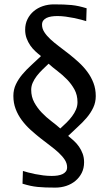

<svg xmlns="http://www.w3.org/2000/svg" viewBox="-20 -710 502 883"><path d="M257.3 -119.1Q272 -132.3 286.1 -146.2Q300.3 -160.2 311.5 -175.3Q322.8 -190.4 329.6 -206.5Q336.4 -222.7 336.4 -240.2Q336.4 -272.9 322.5 -298.3Q308.6 -323.7 288.1 -344.7Q267.6 -365.7 244.6 -383.1Q221.7 -400.4 203.6 -417Q189 -403.3 174.6 -389.2Q160.2 -375 148.9 -360.4Q137.7 -345.7 130.6 -329.8Q123.5 -314 123.5 -296.9Q123.5 -264.6 137.7 -238.8Q151.9 -212.9 172.4 -191.7Q192.9 -170.4 216.1 -152.8Q239.3 -135.3 257.3 -119.1ZM288.6 59.1Q288.6 41.5 278.1 25.1Q267.6 8.8 250 -7.6Q232.4 -23.9 210.2 -40.5Q188 -57.1 165 -75.2Q142.1 -93.3 119.9 -113.5Q97.7 -133.8 80.1 -157.5Q62.5 -181.2 52 -208.7Q41.5 -236.3 41.5 -269Q41.5 -297.9 53 -322Q64.5 -346.2 82.8 -367.9Q101.1 -389.6 123.8 -410.2Q146.5 -430.7 168.5 -452.1Q155.3 -462.4 142.3 -474.4Q129.4 -486.3 119.1 -501.2Q108.9 -516.1 102.3 -533.9Q95.7 -551.8 95.7 -573.2Q95.7 -600.1 106.4 -621.8Q117.2 -643.6 135.3 -658.7Q153.3 -673.8 177.2 -681.9Q201.2 -689.9 227.5 -689.9Q252.9 -689.9 272.5 -689.2Q292 -688.5 309.1 -686.8Q326.2 -685.1 342.8 -681.4Q359.4 -677.7 378.4 -671.9L376.5 -612.8Q367.7 -615.7 352.8 -619.6Q337.9 -623.5 320.1 -627.2Q302.2 -630.9 282.5 -633.5Q262.7 -636.2 244.6 -636.2Q230 -636.2 217 -634.3Q204.1 -632.3 194.3 -627.7Q184.6 -623 179 -615.5Q173.3 -607.9 173.3 -596.2Q173.3 -578.6 183.8 -562.3Q194.3 -545.9 211.9 -529.5Q229.5 -513.2 251.7 -496.6Q273.9 -480 296.9 -461.9Q319.8 -443.8 342 -423.6Q364.3 -403.3 381.8 -379.6Q399.4 -356 409.9 -328.4Q420.4 -300.8 420.4 -268.1Q420.4 -239.3 408.9 -215.1Q397.5 -190.9 379.2 -169.2Q360.8 -147.5 338.1 -127Q315.4 -106.4 293.5 -85Q306.6 -74.7 319.8 -62.5Q333 -50.3 343.3 -35.6Q353.5 -21 360.1 -3.2Q366.7 14.6 366.7 36.1Q366.7 63.5 356 85Q345.2 106.4 327.1 121.6Q309.1 136.7 285.2 144.8Q261.2 152.8 234.4 152.8Q209.5 152.8 189.9 152.1Q170.4 151.4 153.1 149.7Q135.7 147.9 119.1 144.3Q102.5 140.6 83.5 134.8L85.4 76.2Q94.2 79.1 108.9 83Q123.5 86.9 141.6 90.6Q159.7 94.2 179.4 96.7Q199.2 99.1 217.8 99.1Q232.4 99.1 245.1 97.2Q257.8 95.2 267.6 90.6Q277.3 85.9 283 78.4Q288.6 70.8 288.6 59.1Z"/></svg>

Font: Federo
Style: Regular
Weight: 400
Designer: Olexa M. Volochay | Cyreal.org
Foundry: Olexa M. Volochay | Cyreal.org
Version: Version 1.000